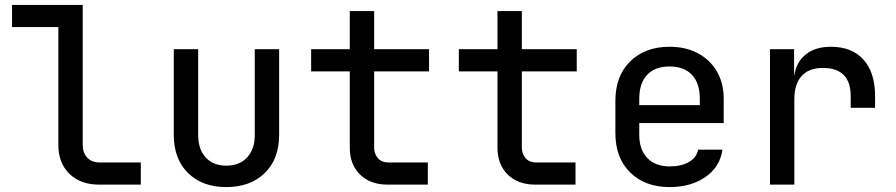

<svg xmlns="http://www.w3.org/2000/svg" viewBox="-20 -750 3640 780"><path d="M382 0Q307 0 262 -44Q217 -88 217 -161V-640H29V-730H316V-162Q316 -129 334.5 -109.5Q353 -90 385 -90H552V0Z M899 10Q802 10 744 -47Q686 -104 686 -202V-550H785V-202Q785 -144 815.5 -110.5Q846 -77 899 -77Q953 -77 984 -110.5Q1015 -144 1015 -202V-550H1114V-202Q1114 -104 1055.5 -47Q997 10 899 10Z M1555 0Q1484 0 1442.5 -41Q1401 -82 1401 -150V-460H1244V-550H1401V-705H1500V-550H1723V-460H1500V-151Q1500 -124 1515.5 -107Q1531 -90 1557 -90H1718V0Z M2155 0Q2084 0 2042.5 -41Q2001 -82 2001 -150V-460H1844V-550H2001V-705H2100V-550H2323V-460H2100V-151Q2100 -124 2115.5 -107Q2131 -90 2157 -90H2318V0Z M2700 10Q2601 10 2540.5 -49Q2480 -108 2480 -210V-340Q2480 -442 2540.5 -501Q2601 -560 2700 -560Q2766 -560 2815.5 -533.5Q2865 -507 2892.5 -459.5Q2920 -412 2920 -349V-250H2577V-202Q2577 -142 2610 -108Q2643 -74 2700 -74Q2748 -74 2779 -92Q2810 -110 2816 -142H2915Q2905 -72 2846 -31Q2787 10 2700 10ZM2577 -349V-323H2823V-349Q2823 -412 2791 -446Q2759 -480 2700 -480Q2641 -480 2609 -446Q2577 -412 2577 -349Z M3108 0V-550H3206V-444H3207Q3215 -498 3253.5 -529Q3292 -560 3356 -560Q3441 -560 3488 -507.5Q3535 -455 3535 -360V-312H3436V-359Q3436 -474 3323 -474Q3266 -474 3236.5 -441Q3207 -408 3207 -347V0Z"/></svg>

Font: JetBrains Mono NL Medium
Style: Regular
Weight: 500
Monospace: yes
Designer: Philipp Nurullin, Konstantin Bulenkov
Foundry: JetBrains
Version: Version 2.305; ttfautohint (v1.8.4.7-5d5b)